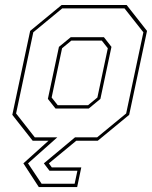

<svg xmlns="http://www.w3.org/2000/svg" viewBox="-20 -560 605 764"><path d="M484 -540 565 -437 494 -103 369 0H283.5L174.5 90L186 106H303.5L287 184.5H134.5L73 90L173 0H110L29 -103L100 -437L225 -540ZM118.5 -13.5H208L91.5 90L145.5 171H277L288 119.5H177L154.5 90L278.5 -13.5H366.5L482 -108.5L550.5 -431.5L475.5 -526.5H227.5L112.5 -431.5L44 -108.5ZM201 -128 170.5 -166.5 214.5 -373.5 261.5 -412H393.5L423.5 -373.5L379.5 -166.5L333 -128ZM209.5 -141.5H330.5L367.5 -172L409 -368L385 -398.5H264L227 -368L185.5 -172Z"/></svg>

Font: Tourney Condensed Thin
Style: Italic
Weight: 100
Width: 3
Italic angle: -12°
Designer: Tyler Finck
Foundry: Etcetera Type Co
Version: Version 1.010; ttfautohint (v1.8.3)